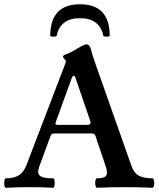

<svg xmlns="http://www.w3.org/2000/svg" viewBox="-24 -889 757 912"><path d="M-3.9 -19.5Q-3.9 -28.8 -2 -35.4Q0 -42 3.9 -42Q42 -42 65.2 -56.2Q88.4 -70.3 102.1 -106L283.2 -579.1Q289.1 -594.7 289.1 -597.7Q289.1 -601.1 281.7 -609.4Q274.9 -616.2 274.9 -619.1Q274.9 -627 291.5 -631.8Q307.1 -636.7 342.3 -657.7Q376 -678.2 386.2 -678.2Q402.3 -678.2 407.7 -655.3Q412.6 -632.8 433.1 -575.2L601.1 -99.1Q611.8 -67.9 635 -54.9Q658.2 -42 700.2 -42Q704.1 -42 706.3 -35.4Q708.5 -28.8 708.5 -19.5Q708.5 -10.3 706.3 -3.7Q704.1 2.9 700.2 2.9Q634.3 0 568.4 0Q502 0 436 2.9Q432.6 2.9 430.4 -3.9Q428.2 -10.7 428.2 -19.5Q428.2 -28.3 430.4 -35.2Q432.6 -42 436 -42Q461.9 -42 473.1 -48.3Q484.4 -54.7 484.4 -69.3Q484.4 -80.1 478 -99.1L429.2 -244.1Q425.8 -254.9 413.1 -254.9H230Q220.2 -254.9 215.3 -241.2L162.6 -98.1Q157.2 -83 157.2 -73.2Q157.2 -56.2 174.1 -49.1Q190.9 -42 229 -42Q232.4 -42 234.1 -35.4Q235.8 -28.8 235.8 -19.5Q235.8 -10.3 234.1 -3.7Q232.4 2.9 229 2.9Q172.4 0 116.7 0Q60.5 0 3.9 2.9Q0 2.9 -2 -3.7Q-3.9 -10.3 -3.9 -19.5ZM392.1 -295.9Q406.2 -295.9 406.2 -307.1Q406.2 -310.5 404.8 -314L334 -521Q332.5 -525.4 330.8 -527.1Q329.1 -528.8 326.2 -528.8Q320.8 -528.8 317.9 -521L241.2 -310.1Q239.3 -304.2 239.3 -301.8Q239.3 -299.3 241.7 -297.6Q244.1 -295.9 249 -295.9ZM229.5 -714.8Q235.4 -714.8 240 -715.8Q244.6 -716.8 245.1 -718.8Q253.4 -760.7 281.5 -781.7Q309.6 -802.7 356 -802.7Q402.3 -802.7 430.4 -781.7Q458.5 -760.7 466.8 -718.8Q467.3 -716.8 471.9 -715.8Q476.6 -714.8 482.4 -714.8Q488.3 -714.8 492.7 -715.8Q497.1 -716.8 497.1 -718.8Q497.1 -868.7 356 -868.7Q214.8 -868.7 214.8 -718.8Q214.8 -716.8 219.2 -715.8Q223.6 -714.8 229.5 -714.8Z"/></svg>

Font: JuniusX
Style: Bold
Weight: 700
Designer: Peter S. Baker
Foundry: Briery Creek Software
Version: Version 1.004